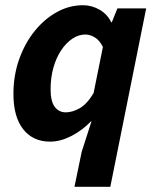

<svg xmlns="http://www.w3.org/2000/svg" viewBox="-20 -528 591 732"><path d="M263.9 184.1 291.6 50.2 328.8 -65.2H326.8Q292.7 -30.1 251.3 -9.1Q209.8 12 171.2 12Q105.7 12 68.4 -35.3Q31.2 -82.6 31.2 -169.9Q31.2 -240.5 53.1 -302.2Q75 -363.8 112.5 -410.1Q150 -456.3 197.3 -482.2Q244.6 -508.1 296.1 -508.1Q330.2 -508.1 360.1 -490.7Q389.9 -473.2 404 -443H406.3L427.6 -496.1H537.3L400.6 184.1ZM230.8 -99.7Q256.1 -99.7 283.9 -115.4Q311.6 -131.1 336.8 -173.1L372.3 -348.9Q360 -374.2 341.7 -385.3Q323.5 -396.4 305.6 -396.4Q279.6 -396.4 255.8 -380.4Q232 -364.4 213.2 -336.3Q194.4 -308.2 183.6 -270.1Q172.9 -231.9 172.9 -187.4Q172.9 -141.9 188.6 -120.8Q204.4 -99.7 230.8 -99.7Z"/></svg>

Font: Source Sans 3 VF
Style: Italic
Weight: 200
Italic angle: -11°
Designer: Paul D. Hunt
Foundry: Adobe Systems Incorporated
Version: Version 3.042;hotconv 1.0.118;makeotfexe 2.5.65603